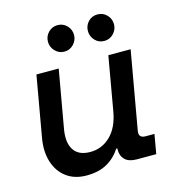

<svg xmlns="http://www.w3.org/2000/svg" viewBox="-105 -780 810 882"><g transform="rotate(-15 300.0 -339.0)"><path d="M200 12Q143 12 104.5 -16.5Q66 -45 50 -95.5Q34 -146 46 -211L96 -496H202L153 -218Q143 -157 166 -122.5Q189 -88 244 -88Q299 -88 339.5 -127Q380 -166 393 -239L438 -496H544L479 -127Q472 -92 507 -92H549L533 0H441Q404 0 385.5 -17.5Q367 -35 367 -64V-72H362Q336 -32 296.5 -10Q257 12 200 12ZM438 -564Q411 -564 393.5 -583Q376 -602 376 -627Q376 -653 393.5 -671.5Q411 -690 438 -690Q464 -690 482 -671.5Q500 -653 500 -627Q500 -602 482 -583Q464 -564 438 -564ZM248 -564Q222 -564 204 -583Q186 -602 186 -627Q186 -653 204 -671.5Q222 -690 248 -690Q274 -690 292 -671.5Q310 -653 310 -627Q310 -602 292 -583Q274 -564 248 -564Z"/></g></svg>

Font: DM Mono Medium
Style: Italic
Weight: 500
Italic angle: -10°
Designer: Colophon Foundry
Foundry: Colophon Foundry
Version: Version 1.000; ttfautohint (v1.8.2.53-6de2)